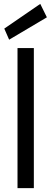

<svg xmlns="http://www.w3.org/2000/svg" viewBox="-20 -967 265 987"><path d="M70 0V-720H154V0ZM27 -763 2 -820 187 -947 221 -878Z"/></svg>

Font: DM Sans 11pt
Style: Regular
Weight: 400
Version: Version 4.004;gftools[0.9.30]